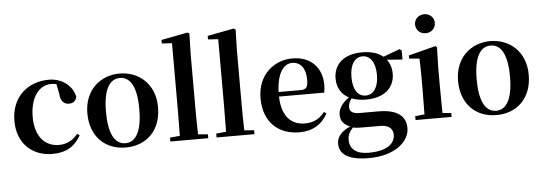

<svg xmlns="http://www.w3.org/2000/svg" viewBox="-61 -1014 4153 1469"><g transform="rotate(-5 2015.5 -280.0)"><path d="M308 16C415 16 480 -24 528 -108L510 -121C472 -74 424 -48 365 -48C254 -48 182 -132 182 -278C182 -429 251 -518 345 -518C359 -518 372 -517 385 -513L400 -437C404 -376 432 -356 469 -356C499 -356 519 -370 528 -402C512 -488 432 -552 329 -552C173 -552 40 -450 40 -260C40 -83 158 16 308 16Z M872 16C1030 16 1144 -90 1144 -270C1144 -449 1020 -552 872 -552C725 -552 601 -448 601 -270C601 -92 713 16 872 16ZM872 -17C791 -17 744 -100 744 -268C744 -437 791 -518 872 -518C953 -518 1000 -437 1000 -268C1000 -100 953 -17 872 -17Z M1290 0H1506V-30L1431 -36C1429 -100 1428 -172 1428 -235V-651L1432 -810L1417 -819L1215 -780V-753L1293 -748V-235L1291 -37L1215 -30V0Z M1645 0H1861V-30L1786 -36C1784 -100 1783 -172 1783 -235V-651L1787 -810L1772 -819L1570 -780V-753L1648 -748V-235L1646 -37L1570 -30V0Z M2207 16C2306 16 2381 -29 2423 -110L2405 -123C2370 -76 2323 -48 2252 -48C2152 -48 2077 -113 2073 -270H2420C2424 -288 2426 -306 2426 -331C2426 -455 2347 -552 2200 -552C2058 -552 1931 -449 1931 -269C1931 -84 2045 16 2207 16ZM2073 -305C2078 -452 2131 -518 2195 -518C2259 -518 2299 -468 2299 -380C2299 -326 2287 -305 2244 -305Z M2735 -220C2672 -220 2638 -278 2638 -369C2638 -464 2675 -521 2736 -521C2796 -521 2834 -465 2834 -369C2834 -278 2797 -220 2735 -220ZM2735 -189C2880 -189 2955 -265 2955 -369C2955 -412 2942 -450 2920 -479L3039 -470V-540L3022 -551L2896 -504C2860 -534 2807 -552 2736 -552C2591 -552 2516 -476 2516 -369C2516 -303 2546 -248 2605 -217C2544 -173 2523 -132 2523 -89C2523 -44 2548 -12 2596 5C2526 36 2492 78 2492 128C2492 201 2545 259 2718 259C2918 259 3031 159 3031 55C3031 -31 2972 -91 2822 -91H2676C2622 -91 2600 -110 2600 -143C2600 -167 2608 -185 2625 -208C2655 -196 2692 -189 2735 -189ZM2616 15C2641 21 2665 21 2711 21H2826C2899 21 2922 59 2922 96C2922 170 2854 218 2718 218C2628 218 2575 180 2575 106C2575 68 2589 44 2616 15Z M3234 -655C3276 -655 3310 -685 3310 -729C3310 -770 3276 -801 3234 -801C3192 -801 3158 -770 3158 -729C3158 -685 3192 -655 3234 -655ZM3169 0H3375V-30L3308 -36C3307 -94 3306 -180 3306 -235V-388L3310 -542L3297 -550L3090 -497V-473L3169 -466C3171 -418 3172 -375 3172 -308V-235L3170 -37L3098 -30V0Z M3719 16C3877 16 3991 -90 3991 -270C3991 -449 3867 -552 3719 -552C3572 -552 3448 -448 3448 -270C3448 -92 3560 16 3719 16ZM3719 -17C3638 -17 3591 -100 3591 -268C3591 -437 3638 -518 3719 -518C3800 -518 3847 -437 3847 -268C3847 -100 3800 -17 3719 -17Z"/></g></svg>

Font: Noto Serif CJK KR
Style: Bold
Weight: 700
Designer: Ryoko NISHIZUKA 西塚涼子 (kana & ideographs); Frank Grießhammer (Latin, Greek & Cyrillic); Wenlong ZHANG 张文龙 (bopomofo); San
Foundry: Adobe
Version: Version 2.001;hotconv 1.1.0;makeotfexe 2.6.0